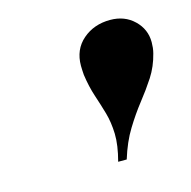

<svg xmlns="http://www.w3.org/2000/svg" viewBox="-59 -818 420 423"><g transform="rotate(-15 151.0 -607.0)"><path d="M162 -453.5Q171.5 -489 170.8 -515.2Q170 -541.5 163.8 -563.2Q157.5 -585 150 -607.5Q142.5 -630 138.5 -658Q138 -663.5 137.8 -669Q137.5 -674.5 137.5 -679Q137.5 -716 163 -738Q188.5 -760 225.5 -760Q258.5 -760 280 -739.2Q301.5 -718.5 301.5 -689Q301.5 -683 300.8 -676.2Q300 -669.5 298.5 -664Q291.5 -636 276.8 -613.2Q262 -590.5 244.2 -568Q226.5 -545.5 209.8 -518.2Q193 -491 181.5 -453.5Z"/></g></svg>

Font: Bodoni Moda 11pt
Style: Bold Italic
Weight: 700
Italic angle: -13°
Designer: Owen Earl
Foundry: indestructible type
Version: Version 2.004